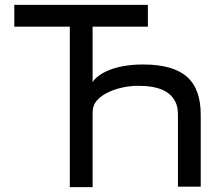

<svg xmlns="http://www.w3.org/2000/svg" viewBox="-20 -772 913 792"><path d="M268 -662V0H362V-292C362 -303 362 -315 364 -326C374 -381 466 -418 550 -418C637 -418 687 -394 707 -344C713 -329 714 -310 714 -294V-2H808V-298C808 -439 737 -506 569 -506C447 -506 381 -465 362 -433V-662H590V-752H39V-662Z"/></svg>

Font: Hibana 45 SubMedium
Style: Regular
Weight: 500
Width: 6
Designer: pygmalion
Foundry: ybstudio
Version: Version 2021.007;FEAKit 1.0